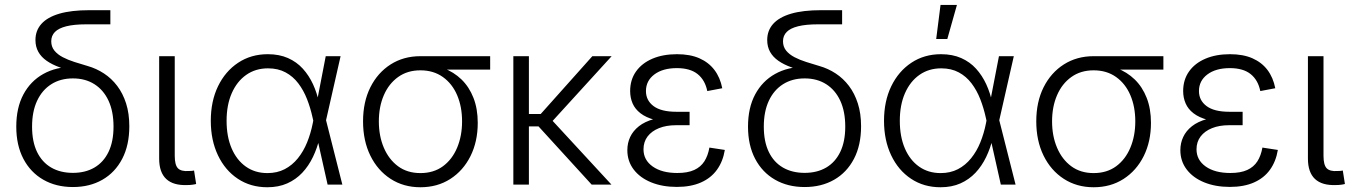

<svg xmlns="http://www.w3.org/2000/svg" viewBox="-20 -770 5644 801"><path d="M284.2 10.3Q213.9 10.3 160.6 -20.3Q107.4 -50.8 77.6 -107.4Q47.9 -164.1 47.9 -241.7Q47.9 -320.3 77.6 -376Q107.4 -431.6 160.6 -461.4Q213.9 -491.2 284.2 -491.2L301.8 -468.8Q261.7 -477.5 229.5 -489Q197.3 -500.5 174.6 -516.4Q151.9 -532.2 139.9 -553.7Q127.9 -575.2 127.9 -603Q127.9 -642.6 152.8 -670.4Q177.7 -698.2 227.5 -712.9Q277.3 -727.5 352.5 -727.5H440.4V-668.5H339.8Q289.1 -668.5 256.8 -660.4Q224.6 -652.3 209.2 -636.7Q193.8 -621.1 193.8 -597.7Q193.8 -575.2 206.8 -559.1Q219.7 -543 241.7 -531.5Q263.7 -520 290.5 -511.5Q317.4 -502.9 345.7 -494.6Q381.8 -484.4 413.6 -463.6Q445.3 -442.9 469 -411.6Q492.7 -380.4 506.1 -338.4Q519.5 -296.4 519.5 -243.2Q519.5 -164.1 489.7 -107.2Q460 -50.3 407 -20Q354 10.3 284.2 10.3ZM284.2 -48.8Q335.9 -48.8 374 -71Q412.1 -93.3 432.9 -136.5Q453.6 -179.7 453.6 -241.7Q453.6 -304.7 432.9 -349.6Q412.1 -394.5 374 -418.7Q335.9 -442.9 284.2 -442.9Q232.4 -442.9 194.1 -418.7Q155.8 -394.5 134.8 -349.6Q113.8 -304.7 113.8 -241.7Q113.8 -179.2 134.5 -136.2Q155.3 -93.3 193.6 -71Q231.9 -48.8 284.2 -48.8Z M761.7 2Q703.1 4.4 673.6 -23.2Q644 -50.8 644 -108.4V-535.6H709V-120.1Q709 -81.5 722.4 -67.9Q735.8 -54.2 767.6 -56.6Q775.4 -56.6 780 -57.1Q784.7 -57.6 789.6 -58.6L798.3 -2.4Q791.5 -0.5 781.7 0.7Q772 2 761.7 2Z M1095.2 11.2Q1025.4 11.2 972.2 -24.2Q918.9 -59.6 889.2 -122.3Q859.4 -185.1 859.4 -266.1Q859.4 -347.7 889.6 -410.2Q919.9 -472.7 973.6 -508.3Q1027.3 -543.9 1097.2 -543.9Q1145 -543.9 1181.4 -527.8Q1217.8 -511.7 1243.4 -483.4Q1269 -455.1 1285.9 -418.5Q1302.7 -381.8 1311 -341.3H1334L1339.8 -270L1408.2 0H1346.7L1284.2 -278.8Q1275.4 -319.3 1261 -356.2Q1246.6 -393.1 1224.6 -422.1Q1202.6 -451.2 1171.4 -468Q1140.1 -484.9 1098.1 -484.9Q1045.9 -484.9 1007.1 -457.5Q968.3 -430.2 946.8 -381.1Q925.3 -332 925.3 -266.1Q925.3 -200.2 946.3 -151.1Q967.3 -102.1 1005.6 -75Q1043.9 -47.9 1095.7 -47.9Q1136.2 -47.9 1167.7 -64.2Q1199.2 -80.6 1222.7 -109.6Q1246.1 -138.7 1261.2 -176Q1276.4 -213.4 1284.7 -255.4L1338.9 -535.6H1400.9L1339.8 -266.6L1334 -195.3H1313.5Q1303.7 -152.8 1285.6 -115.2Q1267.6 -77.6 1241 -49.3Q1214.4 -21 1178.2 -4.9Q1142.1 11.2 1095.2 11.2Z M1733.9 11.2Q1663.6 11.2 1609.4 -23.9Q1555.2 -59.1 1524.9 -121.1Q1494.6 -183.1 1494.6 -263.7Q1494.6 -344.7 1525.1 -405.8Q1555.7 -466.8 1609.6 -501.2Q1663.6 -535.6 1733.9 -535.6H2024.9V-479.5H1804.7L1733.9 -476.6Q1679.7 -476.6 1640.9 -448.7Q1602.1 -420.9 1581.3 -372.8Q1560.5 -324.7 1560.5 -263.7Q1560.5 -202.6 1581.3 -153.8Q1602.1 -105 1640.6 -76.4Q1679.2 -47.9 1733.9 -47.9Q1789.1 -47.9 1827.9 -76.4Q1866.7 -105 1887.2 -154.1Q1907.7 -203.1 1907.7 -263.7Q1907.7 -324.7 1887.2 -372.8Q1866.7 -420.9 1827.6 -448.7Q1788.6 -476.6 1733.9 -476.6V-502.4Q1785.6 -502.4 1829.3 -486.1Q1873 -469.7 1905.3 -438.5Q1937.5 -407.2 1955.3 -361.6Q1973.1 -315.9 1973.1 -257.3Q1973.1 -179.7 1942.9 -118.9Q1912.6 -58.1 1858.6 -23.4Q1804.7 11.2 1733.9 11.2Z M2186.5 -535.6V0H2121.6V-535.6ZM2531.7 -535.6 2264.6 -242.7H2159.7V-294.4H2235.8L2451.2 -535.6ZM2448.2 0 2223.1 -246.6 2262.2 -291 2530.8 0Z M2803.7 9.8Q2743.2 9.8 2696.5 -9.3Q2649.9 -28.3 2623.5 -63Q2597.2 -97.7 2597.2 -143.6Q2597.2 -173.3 2609.1 -198.7Q2621.1 -224.1 2645.5 -243.4Q2669.9 -262.7 2708.3 -273.4Q2746.6 -284.2 2799.3 -284.2H2856.9V-247.6H2799.3Q2759.8 -247.6 2729.2 -235.4Q2698.7 -223.1 2681.6 -200.7Q2664.6 -178.2 2664.6 -147Q2664.6 -102.5 2702.9 -75.4Q2741.2 -48.3 2805.7 -48.3Q2848.6 -48.3 2876 -60.8Q2903.3 -73.2 2918.5 -96.9Q2933.6 -120.6 2939.5 -154.3L3003.9 -144.5Q2996.1 -96.7 2971.2 -62Q2946.3 -27.3 2904.3 -8.8Q2862.3 9.8 2803.7 9.8ZM2800.3 -260.3Q2748 -260.3 2711.4 -270Q2674.8 -279.8 2652.1 -297.4Q2629.4 -314.9 2619.1 -338.6Q2608.9 -362.3 2608.9 -390.1Q2608.9 -437 2633.3 -471.7Q2657.7 -506.3 2701.7 -525.1Q2745.6 -543.9 2804.2 -543.9Q2858.9 -543.9 2897.7 -526.9Q2936.5 -509.8 2960.4 -478.3Q2984.4 -446.8 2993.2 -401.9L2930.7 -390.1Q2921.4 -436 2890.4 -460.9Q2859.4 -485.8 2803.7 -485.8Q2745.1 -485.8 2710 -459.5Q2674.8 -433.1 2674.8 -390.1Q2674.8 -351.1 2706.5 -327.4Q2738.3 -303.7 2801.3 -303.7H2856.9V-260.3Z M3336.9 10.3Q3266.6 10.3 3213.4 -20.3Q3160.2 -50.8 3130.4 -107.4Q3100.6 -164.1 3100.6 -241.7Q3100.6 -320.3 3130.4 -376Q3160.2 -431.6 3213.4 -461.4Q3266.6 -491.2 3336.9 -491.2L3354.5 -468.8Q3314.5 -477.5 3282.2 -489Q3250 -500.5 3227.3 -516.4Q3204.6 -532.2 3192.6 -553.7Q3180.7 -575.2 3180.7 -603Q3180.7 -642.6 3205.6 -670.4Q3230.5 -698.2 3280.3 -712.9Q3330.1 -727.5 3405.3 -727.5H3493.2V-668.5H3392.6Q3341.8 -668.5 3309.6 -660.4Q3277.3 -652.3 3262 -636.7Q3246.6 -621.1 3246.6 -597.7Q3246.6 -575.2 3259.5 -559.1Q3272.5 -543 3294.4 -531.5Q3316.4 -520 3343.3 -511.5Q3370.1 -502.9 3398.4 -494.6Q3434.6 -484.4 3466.3 -463.6Q3498 -442.9 3521.7 -411.6Q3545.4 -380.4 3558.8 -338.4Q3572.3 -296.4 3572.3 -243.2Q3572.3 -164.1 3542.5 -107.2Q3512.7 -50.3 3459.7 -20Q3406.7 10.3 3336.9 10.3ZM3336.9 -48.8Q3388.7 -48.8 3426.8 -71Q3464.8 -93.3 3485.6 -136.5Q3506.3 -179.7 3506.3 -241.7Q3506.3 -304.7 3485.6 -349.6Q3464.8 -394.5 3426.8 -418.7Q3388.7 -442.9 3336.9 -442.9Q3285.2 -442.9 3246.8 -418.7Q3208.5 -394.5 3187.5 -349.6Q3166.5 -304.7 3166.5 -241.7Q3166.5 -179.2 3187.3 -136.2Q3208 -93.3 3246.3 -71Q3284.7 -48.8 3336.9 -48.8Z M3903.8 11.2Q3834 11.2 3780.8 -24.2Q3727.5 -59.6 3697.8 -122.3Q3668 -185.1 3668 -266.1Q3668 -347.7 3698.2 -410.2Q3728.5 -472.7 3782.2 -508.3Q3835.9 -543.9 3905.8 -543.9Q3953.6 -543.9 3990 -527.8Q4026.4 -511.7 4052 -483.4Q4077.6 -455.1 4094.5 -418.5Q4111.3 -381.8 4119.6 -341.3H4142.6L4148.4 -270L4216.8 0H4155.3L4092.8 -278.8Q4084 -319.3 4069.6 -356.2Q4055.2 -393.1 4033.2 -422.1Q4011.2 -451.2 3980 -468Q3948.7 -484.9 3906.7 -484.9Q3854.5 -484.9 3815.7 -457.5Q3776.9 -430.2 3755.4 -381.1Q3733.9 -332 3733.9 -266.1Q3733.9 -200.2 3754.9 -151.1Q3775.9 -102.1 3814.2 -75Q3852.5 -47.9 3904.3 -47.9Q3944.8 -47.9 3976.3 -64.2Q4007.8 -80.6 4031.2 -109.6Q4054.7 -138.7 4069.8 -176Q4085 -213.4 4093.3 -255.4L4147.5 -535.6H4209.5L4148.4 -266.6L4142.6 -195.3H4122.1Q4112.3 -152.8 4094.2 -115.2Q4076.2 -77.6 4049.6 -49.3Q4022.9 -21 3986.8 -4.9Q3950.7 11.2 3903.8 11.2ZM3885.7 -607.4 3903.8 -749.5H3972.2L3932.1 -607.4Z M4542.5 11.2Q4472.2 11.2 4418 -23.9Q4363.8 -59.1 4333.5 -121.1Q4303.2 -183.1 4303.2 -263.7Q4303.2 -344.7 4333.7 -405.8Q4364.3 -466.8 4418.2 -501.2Q4472.2 -535.6 4542.5 -535.6H4833.5V-479.5H4613.3L4542.5 -476.6Q4488.3 -476.6 4449.5 -448.7Q4410.6 -420.9 4389.9 -372.8Q4369.1 -324.7 4369.1 -263.7Q4369.1 -202.6 4389.9 -153.8Q4410.6 -105 4449.2 -76.4Q4487.8 -47.9 4542.5 -47.9Q4597.7 -47.9 4636.5 -76.4Q4675.3 -105 4695.8 -154.1Q4716.3 -203.1 4716.3 -263.7Q4716.3 -324.7 4695.8 -372.8Q4675.3 -420.9 4636.2 -448.7Q4597.2 -476.6 4542.5 -476.6V-502.4Q4594.2 -502.4 4637.9 -486.1Q4681.6 -469.7 4713.9 -438.5Q4746.1 -407.2 4763.9 -361.6Q4781.7 -315.9 4781.7 -257.3Q4781.7 -179.7 4751.5 -118.9Q4721.2 -58.1 4667.2 -23.4Q4613.3 11.2 4542.5 11.2Z M5110.8 9.8Q5050.3 9.8 5003.7 -9.3Q4957 -28.3 4930.7 -63Q4904.3 -97.7 4904.3 -143.6Q4904.3 -173.3 4916.3 -198.7Q4928.2 -224.1 4952.6 -243.4Q4977.1 -262.7 5015.4 -273.4Q5053.7 -284.2 5106.4 -284.2H5164.1V-247.6H5106.4Q5066.9 -247.6 5036.4 -235.4Q5005.9 -223.1 4988.8 -200.7Q4971.7 -178.2 4971.7 -147Q4971.7 -102.5 5010 -75.4Q5048.3 -48.3 5112.8 -48.3Q5155.8 -48.3 5183.1 -60.8Q5210.4 -73.2 5225.6 -96.9Q5240.7 -120.6 5246.6 -154.3L5311 -144.5Q5303.2 -96.7 5278.3 -62Q5253.4 -27.3 5211.4 -8.8Q5169.4 9.8 5110.8 9.8ZM5107.4 -260.3Q5055.2 -260.3 5018.6 -270Q4981.9 -279.8 4959.2 -297.4Q4936.5 -314.9 4926.3 -338.6Q4916 -362.3 4916 -390.1Q4916 -437 4940.4 -471.7Q4964.8 -506.3 5008.8 -525.1Q5052.7 -543.9 5111.3 -543.9Q5166 -543.9 5204.8 -526.9Q5243.7 -509.8 5267.6 -478.3Q5291.5 -446.8 5300.3 -401.9L5237.8 -390.1Q5228.5 -436 5197.5 -460.9Q5166.5 -485.8 5110.8 -485.8Q5052.2 -485.8 5017.1 -459.5Q4981.9 -433.1 4981.9 -390.1Q4981.9 -351.1 5013.7 -327.4Q5045.4 -303.7 5108.4 -303.7H5164.1V-260.3Z M5554.2 2Q5495.6 4.4 5466.1 -23.2Q5436.5 -50.8 5436.5 -108.4V-535.6H5501.5V-120.1Q5501.5 -81.5 5514.9 -67.9Q5528.3 -54.2 5560.1 -56.6Q5567.9 -56.6 5572.5 -57.1Q5577.1 -57.6 5582 -58.6L5590.8 -2.4Q5584 -0.5 5574.2 0.7Q5564.5 2 5554.2 2Z"/></svg>

Font: Inter 20pt Light
Style: Regular
Weight: 300
Version: Version 4.001;git-66647c0bb